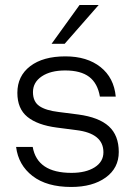

<svg xmlns="http://www.w3.org/2000/svg" viewBox="-20 -734 536 763"><path d="M372 -714 237 -560H185L296 -714ZM283 -217 206 -227Q129 -237 89 -269.5Q49 -302 49 -365Q49 -432 100 -471Q151 -510 240 -510Q326 -510 379.5 -467.5Q433 -425 440 -350H377Q368 -403 334.5 -428.5Q301 -454 239 -454Q181 -454 146 -430.5Q111 -407 111 -368Q111 -330 136.5 -312.5Q162 -295 213 -289L291 -279Q373 -268 412.5 -232Q452 -196 452 -130Q452 -66 400 -28.5Q348 9 263 9Q166 9 109.5 -34.5Q53 -78 44 -150H110Q128 -47 264 -47Q321 -47 356 -69Q391 -91 391 -129Q391 -204 283 -217Z"/></svg>

Font: Overused Grotesk Book
Style: Regular
Weight: 350
Version: Version 0.003